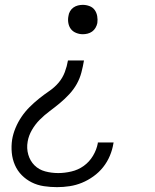

<svg xmlns="http://www.w3.org/2000/svg" viewBox="-20 -548 640 791"><path d="M321 -407Q307 -407 293.5 -412.5Q280 -418 272 -428.5Q264 -439 261.5 -453.5Q259 -468 262 -482Q263 -492 268.5 -501.5Q274 -511 282.5 -517Q291 -523 301 -525.5Q311 -528 321 -528Q335 -528 348.5 -523Q362 -518 370 -507Q378 -496 380.5 -481.5Q383 -467 381 -453Q379 -443 373.5 -433.5Q368 -424 359.5 -418Q351 -412 341 -409.5Q331 -407 321 -407ZM215 223Q188 223 161 219Q134 215 111 203.5Q88 192 70 174Q52 156 41.5 132Q31 108 28.5 81Q26 54 30 27Q34 3 44 -21Q54 -45 68.5 -66.5Q83 -88 101.5 -106.5Q120 -125 140.5 -141.5Q161 -158 183 -173Q205 -188 221.5 -207.5Q238 -227 247 -251Q256 -275 260 -299H326Q322 -275 315.5 -250Q309 -225 296.5 -202.5Q284 -180 265.5 -160Q247 -140 226.5 -123Q206 -106 184.5 -90Q163 -74 144 -55Q125 -36 111.5 -12.5Q98 11 94 35Q89 63 96.5 89Q104 115 122 133Q140 151 166 158Q192 165 220 165Q246 165 274 158.5Q302 152 325 135.5Q348 119 363 94Q378 69 383 42V39H448L447 44Q443 69 432.5 94Q422 119 405 140.5Q388 162 365 178.5Q342 195 317.5 205Q293 215 267 219Q241 223 215 223Z"/></svg>

Font: Iosevka Aile Light Oblique
Style: Regular
Weight: 300
Italic angle: -9°
Designer: Belleve Invis
Foundry: Belleve Invis
Version: Version 31.1.0; ttfautohint (v1.8.4)